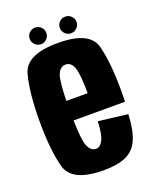

<svg xmlns="http://www.w3.org/2000/svg" viewBox="-134 -781 695 863"><g transform="rotate(-20 213.5 -350.0)"><path d="M212 5Q60 5 37.5 -78.8Q15 -162.5 15 -297.5Q15 -439 37.8 -521.2Q60.5 -603.5 211.5 -603.5Q364 -603.5 385.5 -521.2Q407 -439 407 -300.5Q407 -274 406 -252H160Q162 -163.5 172 -134.5Q184.5 -97.5 212 -97.5Q232 -97.5 245.2 -123.2Q258.5 -149 261 -211.5L401 -194.5Q397.5 -117.5 378 -74Q358.5 -30.5 318 -12.8Q277.5 5 212 5ZM159.5 -345.5H261.5Q261 -436.5 250 -467.5Q238.5 -500.5 211.5 -500.5Q184.5 -500.5 172 -466.5Q161.5 -438.5 159.5 -345.5ZM284 -624Q267.5 -624 255.8 -635.8Q244 -647.5 244 -664Q244 -680.5 255.8 -692Q267.5 -703.5 284 -703.5Q300.5 -703.5 312.2 -692Q324 -680.5 324 -664Q324 -647.5 312.2 -635.8Q300.5 -624 284 -624ZM140 -624Q123.5 -624 111.8 -635.8Q100 -647.5 100 -664Q100 -680.5 111.8 -692Q123.5 -703.5 140 -703.5Q156.5 -703.5 168 -692Q179.5 -680.5 179.5 -664Q179.5 -647.5 168 -635.8Q156.5 -624 140 -624Z"/></g></svg>

Font: Anybody Condensed Regular
Style: Bold
Weight: 700
Width: 3
Designer: Tyler Finck
Foundry: Etcetera Type Company
Version: Version 1.010; ttfautohint (v1.8.3) -l 8 -r 50 -G 200 -x 14 